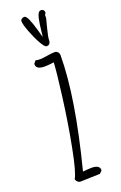

<svg xmlns="http://www.w3.org/2000/svg" viewBox="-192 -1076 718 1137"><g transform="rotate(-20 166.5 -508.0)"><path d="M190.4 -812.5Q215.8 -812.5 215.8 -844.7Q215.8 -860.4 230 -916L244.1 -970.7V-988.8Q245.1 -992.2 248 -996.1Q251.5 -1001 251.5 -1003.9Q251.5 -1013.7 245.6 -1019.3Q239.7 -1024.9 230.5 -1024.9Q211.4 -1024.9 202.6 -984.4Q198.7 -967.3 196 -947.5Q193.4 -927.7 190.9 -906.2Q189 -883.8 186.5 -872.6L173.8 -918.5Q160.2 -966.3 148.4 -993.2Q136.2 -1021.5 124 -1021.5Q114.7 -1021.5 107.4 -1015.9Q100.1 -1010.3 100.1 -1002.4Q100.1 -983.9 117.7 -936.8Q135.3 -889.6 156.7 -851.1Q178.2 -812.5 190.4 -812.5ZM249 -734.9Q249 -746.6 241.2 -755.1Q233.4 -763.7 221.7 -763.7Q204.6 -763.7 174.8 -758.8Q141.6 -753.4 127.4 -753.4Q111.3 -753.4 99.1 -756.8V-756.3L85.4 -739.7V-735.4Q85.4 -703.6 139.6 -703.6Q146 -703.6 160.6 -704.6L196.8 -708.5Q193.4 -645 174.8 -502Q154.3 -342.3 126 -195.8Q97.7 -49.3 76.2 -15.1Q85.9 9.3 104.5 9.3Q129.4 9.3 166.5 7.3Q203.1 5.4 228 5.4L243.7 -10.3V-14.6Q243.7 -45.4 190.9 -45.4Q176.8 -45.4 159.7 -43.5Q142.6 -41.5 138.2 -41.5Q249 -473.6 249 -734.9Z"/></g></svg>

Font: Amatica SC
Style: Bold
Weight: 400
Designer: Vernon Adams, Ben Nathan
Foundry: newtypography
Version: Version 2.000